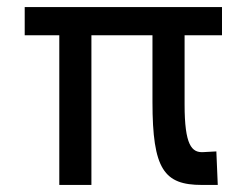

<svg xmlns="http://www.w3.org/2000/svg" viewBox="-20 -524 711 544"><path d="M50 -424H148V0H239V-424H412V-235C412 -44 445 0 552 0H597L593 -95L556 -93C523 -91 503 -113 503 -228V-424H609V-504H50Z"/></svg>

Font: Hibana 45 SubMedium
Style: Regular
Weight: 500
Width: 6
Designer: pygmalion
Foundry: ybstudio
Version: Version 2021.007;FEAKit 1.0